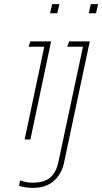

<svg xmlns="http://www.w3.org/2000/svg" viewBox="-20 -674 494 928"><path d="M222 -610 232 -654H267L257 -610ZM409 -610 419 -654H454L444 -610ZM140 234Q102 234 72 224L77 198Q94 204 109 206.5Q124 209 136 209Q195 209 223.5 183.5Q252 158 262 110L381 -448H305L314 -474H414L290 110Q278 168 239.5 201Q201 234 140 234ZM99 0 194 -448H118L127 -474H227L127 0Z"/></svg>

Font: Kanit Thin
Style: Italic
Weight: 250
Italic angle: -12°
Designer: Katatrad Team
Foundry: CadsonDemak
Version: Version 2.000; ttfautohint (v1.8.3)